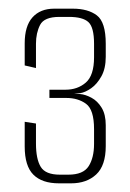

<svg xmlns="http://www.w3.org/2000/svg" viewBox="-20 -645 301 443"><path d="M116 -222Q77 -222 57 -242Q37 -262 37 -307V-364L63 -360V-314Q63 -278 74 -260Q85 -242 118 -242H138Q172 -242 184.5 -261.5Q197 -281 197 -313V-347Q197 -392 178.5 -405.5Q160 -419 133 -419H94V-438H131Q159 -438 178 -454.5Q197 -471 197 -513V-544Q197 -582 184 -594Q171 -606 139 -606H117Q82 -606 72.5 -587.5Q63 -569 63 -544V-488L37 -494V-545Q37 -585 55 -605Q73 -625 105 -625H148Q183 -625 203.5 -609.5Q224 -594 224 -544V-514Q224 -487 214 -469Q204 -451 190.5 -441.5Q177 -432 165 -430L151 -429L165 -428Q177 -427 191 -419.5Q205 -412 214.5 -396.5Q224 -381 224 -356V-308Q224 -263 202 -242.5Q180 -222 144 -222Z"/></svg>

Font: Smooch Sans Thin ExtraLight
Style: Regular
Weight: 250
Version: Version 1.010